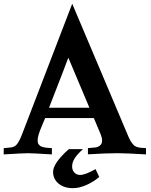

<svg xmlns="http://www.w3.org/2000/svg" viewBox="-24 -814 797 1014"><path d="M440.4 1V-31.7L478.5 -35.2Q493.2 -36.6 504.2 -45.7Q515.1 -54.7 515.1 -71.3Q515.1 -86.4 508.3 -103L471.7 -190.4H214.4Q211.4 -182.6 199 -153.6Q186.5 -124.5 180.7 -105.5Q174.8 -86.4 174.8 -72.3Q174.8 -65.9 176 -60.5Q177.2 -55.2 180.4 -51.5Q183.6 -47.9 186.5 -44.9Q189.5 -42 195.3 -40Q201.2 -38.1 204.6 -36.9Q208 -35.6 215.6 -34.7Q223.1 -33.7 226.6 -33.4Q230 -33.2 238.8 -32.5Q247.6 -31.7 250 -31.7V1.5Q146.5 -4.9 123 -4.9Q98.1 -4.9 -4.4 1.5V-31.7L33.2 -35.2Q53.2 -37.1 65.9 -52.7Q78.6 -68.4 94.7 -110.4L357.4 -794.4L646.5 -110.8Q651.4 -98.6 656 -88.6Q660.6 -78.6 664.6 -71.3Q668.5 -64 673.3 -58.1Q678.2 -52.2 681.6 -48.3Q685.1 -44.4 690.7 -41.7Q696.3 -39.1 699.7 -37.6Q703.1 -36.1 710.2 -34.9Q717.3 -33.7 720.9 -33.4Q724.6 -33.2 733.4 -32.7Q742.2 -32.2 747.1 -31.7V1.5Q643.6 -4.9 595.2 -4.9Q539.1 -4.9 440.4 1ZM448.2 -245.1 336.9 -509.3Q321.8 -469.2 305.2 -426Q288.6 -382.8 267.8 -329.8Q247.1 -276.9 234.9 -245.1ZM339.4 -26.4H414.1Q382.8 2 369.9 22.9Q356.9 43.9 356.9 64.9Q356.9 84.5 368.7 97.2Q380.4 109.9 399.4 109.9Q426.8 109.9 480.5 79.1L500 120.6Q470.7 146 432.9 162.8Q395 179.7 361.8 179.7Q314 179.7 285.2 155.5Q256.3 131.3 256.3 93.8Q256.3 47.9 339.4 -26.4Z"/></svg>

Font: Flanker
Style: Bold
Weight: 700
Designer: Flanker
Foundry: Flanker
Version: Version 2.021